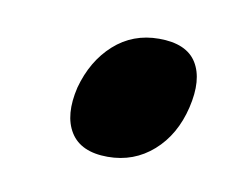

<svg xmlns="http://www.w3.org/2000/svg" viewBox="-36 -532 324 253"><g transform="rotate(10 126.5 -405.5)"><path d="M120 -323Q84 -323 70 -345.5Q56 -368 65 -406Q75 -443 100 -465.5Q125 -488 160 -488Q197 -488 210.5 -466Q224 -444 215 -406Q206 -368 180.5 -345.5Q155 -323 120 -323Z"/></g></svg>

Font: Sinkin Sans 400 Italic
Style: Italic
Weight: 400
Italic angle: -112°
Designer: Keith Bates
Foundry: K-Type
Version: Sinkin Sans (version 1.0)  by Keith Bates   •   © 2014   www